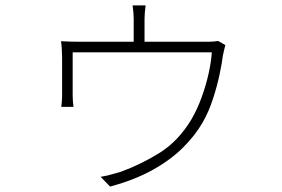

<svg xmlns="http://www.w3.org/2000/svg" viewBox="-20 -627 1040 708"><path d="M517 -607Q515 -594 514 -580.5Q513 -567 513 -558Q513 -550 513 -527.5Q513 -505 513 -481.5Q513 -458 513 -445H473Q473 -458 473 -482Q473 -506 473 -528Q473 -550 473 -558Q473 -567 472 -580.5Q471 -594 469 -607ZM811 -461Q810 -456 807 -445Q804 -434 802 -423Q799 -397 790 -354Q781 -311 765.5 -263Q750 -215 727 -175Q700 -128 655 -83Q610 -38 544 -1Q478 36 386 61L351 25Q364 23 377 20Q390 17 402.5 13Q415 9 424 7Q501 -21 569.5 -64Q638 -107 686 -187Q708 -225 724 -269.5Q740 -314 749.5 -357Q759 -400 761 -434H248Q248 -420 248 -396.5Q248 -373 248 -347.5Q248 -322 248 -301.5Q248 -281 248 -272Q248 -263 249 -251Q250 -239 251 -233H206Q207 -239 208 -251.5Q209 -264 209 -273Q209 -282 209 -300.5Q209 -319 209 -341.5Q209 -364 209 -383.5Q209 -403 209 -413Q209 -425 208 -444Q207 -463 205 -475Q220 -474 240.5 -473.5Q261 -473 281 -473H739Q759 -473 769.5 -474Q780 -475 784 -476Z"/></svg>

Font: Noto Sans KR ExtraLight
Style: Regular
Weight: 250
Designer: Ryoko NISHIZUKA  (kana, bopomofo & ideographs); Paul D. Hunt (Latin, Greek & Cyrillic); Sandoll Communications , Soo-you
Foundry: Adobe
Version: Version 2.004-H2;hotconv 1.0.118;makeotfexe 2.5.65603